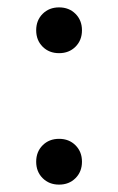

<svg xmlns="http://www.w3.org/2000/svg" viewBox="-20 -488 320 520"><path d="M140 12Q113 12 95.5 -5.5Q78 -23 78 -50Q78 -77 95.5 -94.5Q113 -112 140 -112Q167 -112 184.5 -94.5Q202 -77 202 -50Q202 -23 184.5 -5.5Q167 12 140 12ZM140 -344Q113 -344 95.5 -361.5Q78 -379 78 -406Q78 -433 95.5 -450.5Q113 -468 140 -468Q167 -468 184.5 -450.5Q202 -433 202 -406Q202 -379 184.5 -361.5Q167 -344 140 -344Z"/></svg>

Font: Old Standard TT
Style: Regular
Weight: 400
Designer: Alexey Kryukov <alexios@thessalonica.org.ru>
Version: Version 1.0